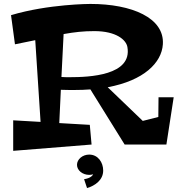

<svg xmlns="http://www.w3.org/2000/svg" viewBox="-20 -747 916 975"><path d="M785 -253 784 -153 705 -133 527 -304C710 -338 801 -428 807 -522C816 -656 650 -727 439 -727C439 -727 227 -727 36 -670L56 -522L159 -543L186 -128L47 -136V19L445 -13L436 -113L281 -122L289 -291C313 -290 336 -290 358 -290C386 -290 414 -291 439 -293L613 -13H825L862 -253ZM334 -355C320 -355 306 -355 292 -356L303 -574C359 -584 404 -589 459 -589C571 -589 621 -544 627 -508C652 -364 434 -355 334 -355ZM422 208C463 196 504 167 504 119C504 78 478 38 433 38C399 38 371 62 371 90C371 118 399 141 433 141C440 141 447 140 453 138C450 145 439 158 407 163Z"/></svg>

Font: Peralta
Style: Regular
Weight: 400
Designer: Astigmatic (AOETI)
Foundry: Astigmatic (AOETI)
Version: Version 1.000